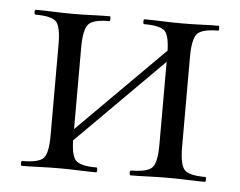

<svg xmlns="http://www.w3.org/2000/svg" viewBox="-38 -429 591 473"><g transform="rotate(5 258.0 -193.0)"><path d="M126.6 -48 112.6 -62 384.4 -333.8 398.4 -320ZM95.8 -81V-305Q95.8 -349 84.6 -361.5Q73.4 -374 33 -374Q30 -374 30 -380Q30 -386 33 -386Q51.6 -386 75.7 -385Q99.8 -384 125.4 -384Q149.2 -384 173.2 -385Q197.2 -386 215.6 -386Q217.6 -386 217.6 -380Q217.6 -374 215.6 -374Q174.4 -374 163.2 -360Q152 -346 152 -303V-81Q152 -38 163.2 -25Q174.4 -12 215.6 -12Q217.6 -12 217.6 -6Q217.6 0 215.6 0Q196.2 0 172.7 -1Q149.2 -2 125.4 -2Q99.7 -2 75.6 -1Q51.5 0 32 0Q29 0 29 -6Q29 -12 32 -12Q73.4 -12 84.6 -25Q95.8 -38 95.8 -81ZM364.8 -81V-305Q364.8 -349 353.6 -361.5Q342.4 -374 302 -374Q299 -374 299 -380Q299 -386 302 -386Q320.6 -386 344.7 -385Q368.8 -384 394.4 -384Q418.2 -384 442.2 -385Q466.2 -386 484.6 -386Q486.6 -386 486.6 -380Q486.6 -374 484.6 -374Q443.4 -374 432.2 -360Q421 -346 421 -303V-81Q421 -38 432.2 -25Q443.4 -12 484.6 -12Q486.6 -12 486.6 -6Q486.6 0 484.6 0Q465.2 0 441.7 -1Q418.2 -2 394.4 -2Q368.8 -2 344.1 -1Q319.5 0 301.1 0Q298 0 298 -6Q298 -12 300.9 -12Q341.6 -12 353.2 -25Q364.8 -38 364.8 -81Z"/></g></svg>

Font: Cormorant Light
Style: Regular
Weight: 300
Designer: Christian Thalmann (Catharsis Fonts)
Foundry: Catharsis Fonts
Version: Version 4.000